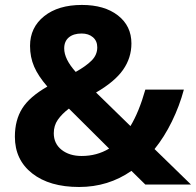

<svg xmlns="http://www.w3.org/2000/svg" viewBox="-20 -744 790 774"><path d="M750 0H565.9L509.8 -55.2Q416.5 9.8 298.8 9.8Q179.7 9.8 109.9 -44.9Q40 -99.6 40 -192.9Q40 -259.8 69.6 -306.9Q99.1 -354 170.9 -395Q134.3 -437 117.7 -475.3Q101.1 -513.7 101.1 -559.1Q101.1 -633.3 158 -678.7Q214.8 -724.1 310.1 -724.1Q400.9 -724.1 455.3 -681.9Q509.8 -639.6 509.8 -568.8Q509.8 -510.7 476.1 -462.6Q442.4 -414.6 367.2 -371.1L505.9 -235.8Q540.5 -293 565.9 -382.8H721.2Q703.6 -316.9 672.9 -254.2Q642.1 -191.4 603 -143.1ZM196.8 -207Q196.8 -165 228.3 -140.1Q259.8 -115.2 309.1 -115.2Q370.6 -115.2 419.9 -145L257.8 -306.2Q229.5 -284.7 213.1 -261.2Q196.8 -237.8 196.8 -207ZM372.1 -553.2Q372.1 -579.1 354.5 -594Q336.9 -608.9 309.1 -608.9Q276.4 -608.9 257.6 -593.3Q238.8 -577.6 238.8 -548.8Q238.8 -505.9 285.2 -454.1Q327.1 -477.5 349.6 -500.2Q372.1 -522.9 372.1 -553.2Z"/></svg>

Font: CAA NEO Sans
Style: Bold
Weight: 700
Version: Version 1.10